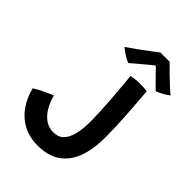

<svg xmlns="http://www.w3.org/2000/svg" viewBox="-248 -971 1092 1092"><g transform="rotate(45 298.0 -425.0)"><path d="M264.5 9.5Q197 9.5 146 -17.2Q95 -44 61.5 -91.5Q28 -139 12.5 -201.5Q20 -206.5 34.5 -214.5Q49 -222.5 66 -230.8Q83 -239 99.2 -246.2Q115.5 -253.5 126.5 -257.5Q137 -217 156.8 -182.5Q176.5 -148 205.5 -127.5Q234.5 -107 272 -107Q311 -107 334.2 -130.2Q357.5 -153.5 368.2 -197.5Q379 -241.5 379 -302.5Q379 -333.5 377 -376Q375 -418.5 371.8 -464Q368.5 -509.5 365 -549.2Q361.5 -589 359 -615Q356.5 -641 356 -644.5Q370.5 -647.5 389 -649.5Q407.5 -651.5 424 -651.5Q441.5 -651.5 455.8 -650.8Q470 -650 483 -648Q486 -615 489.2 -570Q492.5 -525 495.8 -475.8Q499 -426.5 500.8 -380.5Q502.5 -334.5 502.5 -300Q502.5 -221.5 487 -163.2Q471.5 -105 441 -66.8Q410.5 -28.5 366.2 -9.5Q322 9.5 264.5 9.5ZM456.5 -859Q475.5 -839 501.8 -813.2Q528 -787.5 553.5 -764Q579 -740.5 596 -727Q576.5 -712.5 556 -701.5Q535.5 -690.5 519 -684Q506.5 -696 490.5 -712.2Q474.5 -728.5 458.2 -745Q442 -761.5 429.2 -774.5Q416.5 -787.5 411 -793.5H423Q418 -790 403.5 -778.2Q389 -766.5 369.8 -750.5Q350.5 -734.5 330.8 -717.8Q311 -701 295.5 -687.5Q285.5 -691 270.2 -699.2Q255 -707.5 240 -717.8Q225 -728 215 -736.5Q245 -757 279.8 -782.2Q314.5 -807.5 343 -829Q371.5 -850.5 381 -858.5Q388 -858.5 402.8 -858.8Q417.5 -859 432.8 -859Q448 -859 456.5 -859Z"/></g></svg>

Font: Grandstander Thin Medium
Style: Regular
Weight: 500
Version: Version 1.200